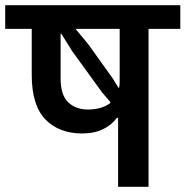

<svg xmlns="http://www.w3.org/2000/svg" viewBox="-40 -718 713 738"><path d="M414 -265H409Q391 -239 357 -222Q323 -205 276 -205Q187 -205 134.5 -259Q82 -313 82 -430V-607H-20V-698H653V-607H531V0H414ZM418 -381Q419 -386 419.5 -392Q420 -398 420 -405V-607H252V-605L300 -547L393 -417L415 -381ZM193 -417Q193 -352 222.5 -324.5Q252 -297 297 -297Q351 -297 384 -322V-326L353 -362L237 -522L196 -588H193Z"/></svg>

Font: IBM Plex Sans Devanagari SemiBold
Style: Regular
Weight: 600
Designer: Mike Abbink, Paul van der Laan, Pieter van Rosmalen, Erin McLaughlin
Foundry: Bold Monday
Version: Version 1.1